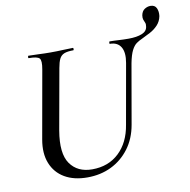

<svg xmlns="http://www.w3.org/2000/svg" viewBox="-85 -845 932 943"><g transform="rotate(-10 381.0 -374.0)"><path d="M586 -501 534 -203Q522 -135 485.5 -86.5Q449 -38 395.5 -12Q342 14 276 14Q209 14 163 -13Q117 -40 97 -90Q77 -140 89 -208L149 -546Q157 -590 146.5 -601.5Q136 -613 94 -613Q90 -613 91 -619Q92 -625 93 -625Q116 -625 144.5 -623.5Q173 -622 203 -622Q237 -622 266 -623.5Q295 -625 316 -625Q318 -625 318 -619Q318 -613 316 -613Q286 -613 270 -606.5Q254 -600 246 -584Q238 -568 233 -539L179 -237Q160 -125 196.5 -73Q233 -21 306 -21Q387 -21 440 -71Q493 -121 507 -208L560 -507Q569 -558 552.5 -585.5Q536 -613 498 -613Q495 -613 496 -619Q497 -625 498 -625Q520 -625 543 -623.5Q566 -622 593 -622Q634 -622 660 -632.5Q686 -643 688 -667Q690 -678 686.5 -685.5Q683 -693 680 -701.5Q677 -710 679 -723Q683 -744 697 -753Q711 -762 726 -762Q748 -762 756 -745Q764 -728 761 -705Q756 -679 739 -661Q722 -643 700 -631.5Q678 -620 657 -610Q643 -604 629.5 -594.5Q616 -585 605 -563.5Q594 -542 586 -501Z"/></g></svg>

Font: Cormorant Light SemiBold
Style: Italic
Weight: 600
Italic angle: -10°
Version: Version 4.000